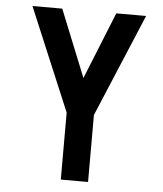

<svg xmlns="http://www.w3.org/2000/svg" viewBox="-53 -781 705 828"><g transform="rotate(5 300.0 -367.5)"><path d="M241 0V-290L54 -735H183L300 -445L417 -735H546L359 -290V0Z"/></g></svg>

Font: Iosevka Aile
Style: Bold
Weight: 700
Designer: Belleve Invis
Foundry: Belleve Invis
Version: Version 28.0.1; ttfautohint (v1.8.4)